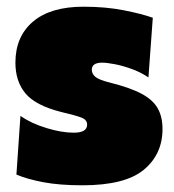

<svg xmlns="http://www.w3.org/2000/svg" viewBox="-20 -537 518 573"><path d="M226 16Q158 16 109.2 6.8Q60.5 -2.5 29 -16L41 -191Q73.5 -168.5 118.8 -154.8Q164 -141 200 -141Q240 -141 240 -165Q240 -179.5 223.2 -186Q206.5 -192.5 162 -203Q86.5 -222 56.2 -258Q26 -294 26 -350Q26 -428 78.5 -472.5Q131 -517 229 -517Q296 -517 350 -506.2Q404 -495.5 436 -484L423 -306Q400 -321.5 373 -331.2Q346 -341 322.2 -345.5Q298.5 -350 285 -350Q254 -350 254 -329Q254 -316.5 264.8 -307.5Q275.5 -298.5 310 -290Q369.5 -275 403.2 -256.8Q437 -238.5 451 -213.2Q465 -188 465 -152Q465 -76.5 409 -30.2Q353 16 226 16Z"/></svg>

Font: Commissioner Black
Style: Regular
Weight: 900
Designer: Kostas Bartsokas
Foundry: Kostas Bartsokas
Version: Version 1.000; ttfautohint (v1.8.3)